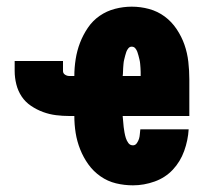

<svg xmlns="http://www.w3.org/2000/svg" viewBox="-20 -548 640 576"><path d="M379 8Q353 8 328 2Q303 -4 281.5 -19Q260 -34 245 -55Q230 -76 220.5 -100Q211 -124 207 -149Q203 -174 203 -200H188Q168 -200 148 -202.5Q128 -205 109 -212Q90 -219 73 -230.5Q56 -242 45 -258.5Q34 -275 29 -295Q24 -315 24 -335V-365H169V-335Q169 -328 175 -324Q181 -320 188 -320H203Q203 -345 207 -370.5Q211 -396 220 -419.5Q229 -443 243.5 -464.5Q258 -486 279 -500.5Q300 -515 325 -521.5Q350 -528 375 -528Q402 -528 427.5 -521Q453 -514 474 -498.5Q495 -483 510 -460.5Q525 -438 533.5 -413.5Q542 -389 545 -362.5Q548 -336 548 -310V-200H348Q349 -192 349.5 -183.5Q350 -175 351 -167Q352 -159 353.5 -150.5Q355 -142 357.5 -134Q360 -126 365 -119Q370 -112 379 -112Q386 -112 390.5 -118.5Q395 -125 397 -131.5Q399 -138 399.5 -145.5Q400 -153 401 -160H546Q544 -127 532.5 -95Q521 -63 498.5 -39Q476 -15 444 -3.5Q412 8 379 8ZM348 -320H402Q402 -326 402 -332Q402 -338 401.5 -344Q401 -350 400.5 -356.5Q400 -363 398.5 -369Q397 -375 395.5 -381Q394 -387 392 -392.5Q390 -398 386 -403Q382 -408 375 -408Q369 -408 365 -403Q361 -398 359 -392.5Q357 -387 355.5 -381Q354 -375 352.5 -369Q351 -363 350.5 -356.5Q350 -350 349.5 -344Q349 -338 349 -332Q349 -326 348 -320Z"/></svg>

Font: Iosevka Custom Heavy Extended
Style: Regular
Weight: 900
Width: 7
Monospace: yes
Designer: Belleve Invis
Foundry: Belleve Invis
Version: Version 11.2.4; ttfautohint (v1.8.4)